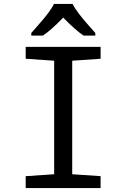

<svg xmlns="http://www.w3.org/2000/svg" viewBox="-20 -951 640 971"><path d="M488.8 0H109.9V-60.1L253.9 -69.8V-644L109.9 -653.8V-713.9H488.8V-653.8L345.2 -644V-69.8L488.8 -60.1ZM461.9 -771H402.8Q361.3 -798.3 299.8 -861.8Q234.9 -795.4 196.8 -771H138.2V-784.2Q150.4 -798.3 167 -816.9Q234.9 -892.6 252.9 -931.2H347.2Q365.2 -892.6 433.1 -816.9L461.9 -784.2Z"/></svg>

Font: WenQuanYi Micro Hei Mono
Style: Regular
Weight: 400
Foundry: Ascender Corporation
Version: Version 0.2.0-beta